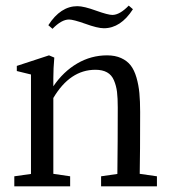

<svg xmlns="http://www.w3.org/2000/svg" viewBox="-20 -655 601 675"><path d="M345.2 -555.7Q322.8 -555.7 278.8 -571.8Q237.3 -586.4 222.7 -586.4Q196.3 -586.4 164.6 -553.7L149.9 -566.4Q192.9 -633.3 252 -633.3Q274.9 -633.3 318.8 -617.2Q359.9 -602.5 375 -602.5Q400.9 -602.5 432.6 -635.3L447.3 -622.6Q404.3 -555.7 345.2 -555.7ZM30.3 0V-35.2L88.9 -43.5V-393.1L39.1 -405.3V-423.3L152.3 -460.4L170.9 -452.6Q167.5 -414.1 167.5 -379.9V-351.6Q202.6 -403.3 251.5 -431.9Q300.3 -460.4 356.4 -460.4Q384.8 -460.4 405.8 -450.9Q426.8 -441.4 439.5 -425Q452.1 -408.7 459.7 -382.6Q467.3 -356.4 470 -327.9Q472.7 -299.3 472.7 -261.2Q472.7 -115.2 471.2 -43.9L531.7 -35.2V0H335.4V-35.2L392.6 -43.5Q394 -158.2 394 -276.9Q394 -310.1 391.4 -331.8Q388.7 -353.5 380.6 -372.6Q372.6 -391.6 356.4 -400.6Q340.3 -409.7 315.4 -409.7Q226.1 -409.7 167.5 -310.5V-43.9L226.6 -35.2V0Z"/></svg>

Font: Elstob 8pt
Style: Regular
Weight: 400
Designer: Peter S. Baker
Version: Version 1.015